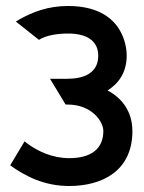

<svg xmlns="http://www.w3.org/2000/svg" viewBox="-20 -610 480 641"><path d="M14 -58C63 -23 126 11 211 11C322 11 422 -40 422 -172C422 -238 387 -283 339 -308C376 -331 403 -368 403 -425C403 -451 393 -590 207 -590C140 -590 90 -570 46 -546L33 -538L110 -477C134 -492 170 -498 208 -498C269 -498 308 -474 308 -424C308 -366 260 -347 205 -347H147L199 -261H205C288 -261 325 -203 325 -173C325 -112 283 -82 211 -82C155 -82 106 -105 71 -131L62 -138Z"/></svg>

Font: Charger Sport
Style: Bd
Weight: 700
Designer: Jasper
Foundry: Cannot Into Space Fonts
Version: Version 1.1